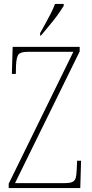

<svg xmlns="http://www.w3.org/2000/svg" viewBox="-20 -951 463 971"><path d="M24 0V-22L351 -689H122Q83 -689 73 -675Q63 -661 61 -620L60 -577H40L44 -714H383V-691L56 -25H308Q334 -25 346.5 -31Q359 -37 363 -51.5Q367 -66 368 -93L370 -138H390L386 0ZM183 -784Q198 -811 212 -836Q226 -861 238 -885Q250 -909 258 -931H302V-921Q294 -908 281 -889Q268 -870 251.5 -849Q235 -828 218 -808Q201 -788 187 -771H183Z"/></svg>

Font: Noto Serif Khmer Condensed Thin
Style: Regular
Weight: 250
Width: 3
Designer: Danh Hong and the Monotype Design Team
Foundry: Monotype Imaging Inc.
Version: Version 2.004